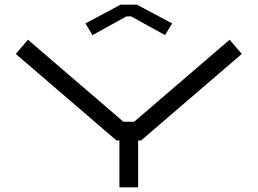

<svg xmlns="http://www.w3.org/2000/svg" viewBox="-20 -800 1100 820"><path d="M345 -700 375 -650 520 -730H540L685 -650L715 -700L565 -780H495ZM47.3 -569.7 477.6 -200H490V0H570V-200H582.4L1012.7 -569.7L960.6 -630.3L552.8 -280H507.2L99.4 -630.3Z"/></svg>

Font: KetosagCBd
Style: Regular
Weight: 500
Designer: gluk
Foundry: gluk
Version: Version 00.0024